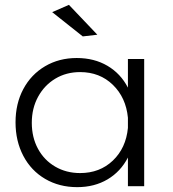

<svg xmlns="http://www.w3.org/2000/svg" viewBox="-20 -767 712 791"><path d="M264 -747 381 -624 321 -617 195 -717ZM574 -524V0H507V-118Q477 -60 423 -28Q369 4 298 4Q224 4 166 -30Q108 -64 76 -125Q44 -186 44 -263Q44 -340 76 -400Q108 -460 165.5 -494Q223 -528 296 -528Q368 -528 422.5 -496Q477 -464 507 -406V-524ZM507 -240V-282Q499 -365 445 -417.5Q391 -470 310 -470Q253 -470 208 -443Q163 -416 137 -368.5Q111 -321 111 -261Q111 -201 136.5 -154Q162 -107 207.5 -80.5Q253 -54 310 -54Q391 -54 445 -105.5Q499 -157 507 -240Z"/></svg>

Font: TypoPRO Montserrat Alternates
Style: Regular
Weight: 300
Designer: Julieta Ulanovsky
Foundry: Julieta Ulanovsky
Version: Version 6.001